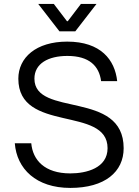

<svg xmlns="http://www.w3.org/2000/svg" viewBox="-20 -923 694 956"><path d="M330.1 12.7C502.4 12.7 595.7 -67.4 595.7 -185.1C595.7 -476.1 151.4 -337.4 151.4 -531.2C151.4 -606.9 220.7 -644.5 315.4 -644.5C425.3 -644.5 473.6 -593.8 483.4 -519H563.5C552.2 -624.5 482.4 -715.8 314.5 -715.8C159.7 -715.8 71.3 -636.2 71.3 -531.2C71.3 -258.3 515.6 -397.9 515.6 -185.1C515.6 -86.4 410.6 -59.6 330.1 -59.6C201.7 -59.6 143.1 -126.5 135.7 -209.5H53.7C63.5 -82.5 159.7 12.7 330.1 12.7ZM170.4 -903.3 275.9 -767.1H355L460.4 -903.3H382.8L317.4 -817.4H313.5L248 -903.3Z"/></svg>

Font: Faust Sans
Style: Regular
Weight: 400
Designer: Andreas Faust
Version: Version 1.003;Glyphs 3.1.2 (3151)